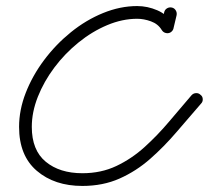

<svg xmlns="http://www.w3.org/2000/svg" viewBox="-20 -593 690 634"><path d="M548 -568Q556 -566 560.5 -558.5Q565 -551 563 -542Q561 -532 558 -521Q555 -510 553 -500Q553 -500 553 -500Q553 -500 553 -500Q551 -491 543.5 -486.5Q536 -482 528 -484Q519 -486 514.5 -493.5Q510 -501 512 -509Q515 -520 517.5 -530.5Q520 -541 522 -552Q524 -561 531.5 -565.5Q539 -570 548 -568ZM550 -515Q555 -508 553 -499.5Q551 -491 543 -486Q536 -482 527.5 -484Q519 -486 514 -494Q502 -514 478.5 -522.5Q455 -531 433 -531Q384 -531 334 -510Q284 -489 239 -452.5Q194 -416 159.5 -370Q125 -324 105 -273.5Q85 -223 85 -174Q85 -97 131 -59Q177 -21 252 -21Q314 -21 364.5 -45Q415 -69 457.5 -107.5Q500 -146 538 -191Q576 -236 612 -278Q612 -278 612 -278Q612 -278 612 -278Q618 -285 627 -285.5Q636 -286 642 -280Q649 -275 649.5 -266Q650 -257 644 -251Q604 -205 563 -157Q522 -109 476 -68.5Q430 -28 375 -3.5Q320 21 252 21Q160 21 101.5 -29Q43 -79 43 -174Q43 -230 65 -286.5Q87 -343 125.5 -394.5Q164 -446 214 -486.5Q264 -527 320.5 -550Q377 -573 433 -573Q467 -573 499.5 -559Q532 -545 550 -515Q550 -515 550 -515Q550 -515 550 -515Z"/></svg>

Font: FRB American Cursive Medium
Style: Italic
Weight: 500
Italic angle: -25°
Version: Version 2.0;Modular Font Editor K font №1